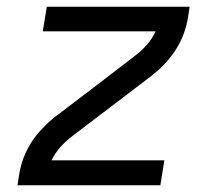

<svg xmlns="http://www.w3.org/2000/svg" viewBox="-20 -550 640 570"><path d="M32 0 37 -33Q41 -57 49.5 -80Q58 -103 71 -124Q84 -145 101.5 -164Q119 -183 138 -199Q140 -201 142 -202.5Q144 -204 146 -205L263 -294L379 -383Q399 -398 415.5 -416.5Q432 -435 442 -457H107L119 -530H543L538 -497Q534 -473 525.5 -450Q517 -427 504 -406Q491 -385 474 -366Q457 -347 437 -331Q435 -329 433 -327.5Q431 -326 430 -325L196 -147Q176 -132 159.5 -113.5Q143 -95 133 -74H468L456 0Z"/></svg>

Font: Iosevka Curly Extended Oblique
Style: Regular
Weight: 400
Width: 7
Italic angle: -9°
Monospace: yes
Designer: Belleve Invis
Foundry: Belleve Invis
Version: Version 11.1.0; ttfautohint (v1.8.3)